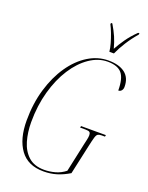

<svg xmlns="http://www.w3.org/2000/svg" viewBox="-171 -1016 856 1111"><g transform="rotate(20 257.0 -460.5)"><path d="M239 10Q143 10 95.5 -55.5Q48 -121 48 -234Q48 -339 74.5 -428Q101 -517 146.5 -583Q192 -649 251 -685.5Q310 -722 375 -722Q441 -722 477.5 -694Q514 -666 514 -610Q514 -596 506.5 -587Q499 -578 487 -578Q487 -652 461 -683Q435 -714 373 -714Q316 -714 262.5 -677.5Q209 -641 167 -576Q125 -511 100.5 -423.5Q76 -336 76 -234Q76 -172 91.5 -118.5Q107 -65 143 -32.5Q179 0 240 0Q273 0 306.5 -9Q340 -18 369 -41L407 -217Q411 -235 414.5 -250Q418 -265 418 -278Q418 -290 412 -295.5Q406 -301 386 -301H353L355 -311H508L506 -301H485Q471 -301 463 -296.5Q455 -292 449.5 -274Q444 -256 435 -214L396 -36Q358 -13 320.5 -1.5Q283 10 239 10ZM362 -771Q360 -793 352 -821Q344 -849 333.5 -876.5Q323 -904 313 -923L314 -931H322Q344 -894 357 -864Q370 -834 380 -796Q397 -827 421 -861.5Q445 -896 481 -931H489L488 -923Q456 -886 431 -846.5Q406 -807 390 -771Z"/></g></svg>

Font: Noto Serif Display ExtraCondensed Thin
Style: Italic
Weight: 100
Width: 2
Italic angle: -12°
Designer: Monotype Design Team
Foundry: Monotype Imaging Inc.
Version: Version 2.009